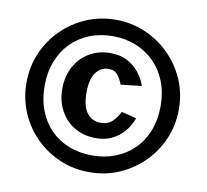

<svg xmlns="http://www.w3.org/2000/svg" viewBox="-81 -823 993 922"><g transform="rotate(10 415.0 -361.5)"><path d="M411.5 10Q334.5 10 267.2 -18.8Q200 -47.5 149 -98.5Q98 -149.5 69.2 -217Q40.5 -284.5 40.5 -362Q40.5 -438.5 69.2 -505.8Q98 -573 149 -624Q200 -675 267.2 -704Q334.5 -733 411.5 -733Q488.5 -733 555.8 -704Q623 -675 674.2 -624Q725.5 -573 754.5 -505.8Q783.5 -438.5 783.5 -362Q783.5 -284.5 754.5 -217Q725.5 -149.5 674.2 -98.5Q623 -47.5 555.8 -18.8Q488.5 10 411.5 10ZM414.5 -156.5Q356 -156.5 311.2 -182.5Q266.5 -208.5 240.8 -255Q215 -301.5 215 -362.5Q215 -424.5 241 -471.5Q267 -518.5 312 -544.8Q357 -571 414.5 -571Q463 -571 498.5 -551.5Q534 -532 556.5 -502.2Q579 -472.5 589 -441.5L487.5 -430Q478.5 -454.5 463.2 -474.5Q448 -494.5 418 -494.5Q380 -494.5 356.2 -462Q332.5 -429.5 332.5 -364.5Q332.5 -297.5 357.5 -265.2Q382.5 -233 424 -233Q459 -233 480 -252.8Q501 -272.5 516 -302.5L589 -284Q583 -266 569.8 -244Q556.5 -222 535.2 -202Q514 -182 484 -169.2Q454 -156.5 414.5 -156.5ZM411.5 -71.5Q472.5 -71.5 524.2 -91.8Q576 -112 614.2 -150Q652.5 -188 673.5 -241.8Q694.5 -295.5 694.5 -362Q694.5 -428 673.5 -481.2Q652.5 -534.5 614.2 -573Q576 -611.5 524.2 -632.2Q472.5 -653 411.5 -653Q349.5 -653 297.8 -632.2Q246 -611.5 208.2 -573Q170.5 -534.5 149.8 -481.2Q129 -428 129 -362Q129 -295.5 149.8 -241.8Q170.5 -188 208.2 -150Q246 -112 297.8 -91.8Q349.5 -71.5 411.5 -71.5Z"/></g></svg>

Font: Public Sans Thin
Style: Bold
Weight: 700
Version: Version 2.001